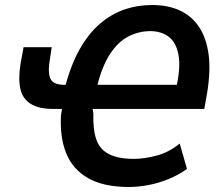

<svg xmlns="http://www.w3.org/2000/svg" viewBox="-20 -735 891 765"><path d="M494 10Q392 10 330.5 -25.5Q269 -61 243.5 -125Q218 -189 223 -276L227 -301H190Q136 -301 103.5 -320.5Q71 -340 61.5 -379.5Q52 -419 62 -482L74 -547H186L176 -480Q171 -437 183.5 -417Q196 -397 238 -397H257L237 -380Q261 -474 297 -538Q333 -602 379 -641Q425 -680 476.5 -697.5Q528 -715 586 -715Q649 -715 696 -693.5Q743 -672 772.5 -628.5Q802 -585 811 -519Q820 -453 805 -363L794 -301H349L352 -283Q350 -218 364 -178.5Q378 -139 415 -120.5Q452 -102 513 -102Q555 -102 604 -115Q653 -128 696 -163L725 -62Q692 -38 651.5 -21.5Q611 -5 570.5 2.5Q530 10 494 10ZM579 -611Q534 -611 493 -590.5Q452 -570 419.5 -521.5Q387 -473 366 -388L353 -397H699L681 -380Q701 -467 691 -517.5Q681 -568 651 -589.5Q621 -611 579 -611Z"/></svg>

Font: Nunito Sans 7pt Condensed
Style: Bold Italic
Weight: 700
Width: 3
Italic angle: -9°
Designer: Vernon Adams
Foundry: Vernon Adams
Version: Version 3.101;gftools[0.9.27]